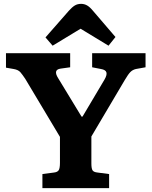

<svg xmlns="http://www.w3.org/2000/svg" viewBox="-20 -976 786 996"><path d="M200 0V-73L260 -81Q278 -83 284.5 -93Q291 -103 291 -132V-266L111 -567Q97 -588 86 -601Q75 -614 51 -618L11 -625V-700H344V-627L294 -620Q254 -614 282 -570L403 -371H408L522 -563Q536 -587 532 -600.5Q528 -614 504 -618L458 -627V-700H735V-627L685 -618Q668 -614 656.5 -602.5Q645 -591 628 -562L454 -268V-128Q454 -102 460 -92.5Q466 -83 486 -81L546 -73V0ZM253 -739 216 -782 337 -920Q354 -939 368 -947.5Q382 -956 401 -956Q417 -956 431.5 -948Q446 -940 464 -918L579 -784L543 -739L398 -827Z"/></svg>

Font: Literata 12pt
Style: Bold
Weight: 700
Designer: Latin by Veronika Burian and Jose Scaglione. Greek by Irene Vlachou. Cyrillic by Vera Evstafieva.
Foundry: TypeTogether
Version: Version 3.002